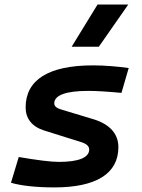

<svg xmlns="http://www.w3.org/2000/svg" viewBox="-20 -815 626 845"><path d="M219.2 9.8C404.3 9.8 501 -51.3 501 -167.5C501 -226.1 462.9 -268.6 390.6 -290.5L248 -333.5C229.5 -338.9 218.8 -347.7 218.8 -359.9C218.8 -396 270 -415 368.2 -415C406.7 -415 457.5 -411.6 514.6 -406.2L546.4 -515.6C493.2 -522.9 439 -527.3 389.2 -527.3C194.3 -527.3 92.8 -463.9 92.8 -342.3C92.8 -294.4 119.6 -258.3 172.9 -241.2L338.9 -189C360.4 -182.1 372.6 -171.4 372.6 -157.2C372.6 -121.6 326.7 -102.5 239.3 -102.5C203.1 -102.5 142.1 -110.4 62.5 -124L28.3 -10.7C73.2 2.4 139.2 9.8 219.2 9.8ZM295.4 -609.4H415L544.4 -794.9H409.2Z"/></svg>

Font: Cascadia Code SemiBold
Style: Italic
Weight: 600
Italic angle: -10°
Monospace: yes
Designer: Aaron Bell
Foundry: Saja Typeworks
Version: Version 2404.023